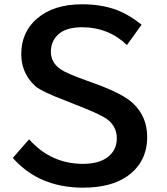

<svg xmlns="http://www.w3.org/2000/svg" viewBox="-20 -823 770 886"><path d="M114.3 -180.2Q214.8 -66.9 363.3 -66.9Q430.7 -66.9 471.2 -93.8Q519 -126.5 519 -184.6Q519 -237.3 477.5 -270.5Q450.2 -292.5 345.7 -333.5L327.1 -340.8L293.9 -354Q290.5 -355.5 281.7 -358.9Q174.3 -399.4 142.6 -425.8Q137.7 -430.2 130.4 -438Q78.1 -494.1 78.1 -573.2Q78.1 -675.3 151.4 -737.8Q228 -803.2 358.4 -803.2Q449.2 -803.2 520.5 -776.4Q577.1 -754.4 633.3 -709L565.9 -615.2Q479.5 -697.3 359.4 -697.3Q280.8 -697.3 245.1 -660.6Q214.8 -629.4 214.8 -585Q214.8 -534.2 258.8 -503.9Q286.6 -484.4 377 -452.1L416 -438Q544.9 -391.6 592.8 -347.2Q659.2 -285.2 659.2 -191.4Q659.2 -75.2 567.9 -10.3Q492.7 43 362.8 43Q160.6 43 39.1 -94.2Z"/></svg>

Font: FORM UDPGothic
Style: Bold
Weight: 700
Foundry: Pronama LLC
Version: Version 1.051